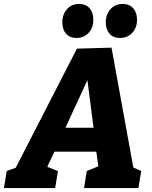

<svg xmlns="http://www.w3.org/2000/svg" viewBox="-57 -951 770 971"><path d="M622 -78 587 -118 657 -86 643 0H368L382 -86L450 -114L443 -91L427 -206L438 -184H204L228 -205L175 -92L173 -111L236 -86L222 0H-37L-23 -86L59 -116L12 -82L332 -705L507 -710ZM262 -279 255 -305H431L420 -275L376 -616L417 -615ZM330 -759Q296 -759 277 -780.5Q258 -802 258 -838Q258 -878 281.5 -904.5Q305 -931 343 -931Q377 -931 396 -909.5Q415 -888 415 -852Q415 -810 391 -784.5Q367 -759 330 -759ZM550 -759Q516 -759 497 -780.5Q478 -802 478 -838Q478 -878 501.5 -904.5Q525 -931 563 -931Q597 -931 616.5 -909.5Q636 -888 636 -852Q636 -810 611.5 -784.5Q587 -759 550 -759Z"/></svg>

Font: Bitter Thin ExtraBold
Style: Italic
Weight: 800
Italic angle: -9°
Version: Version 2.002